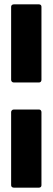

<svg xmlns="http://www.w3.org/2000/svg" viewBox="-20 -780 242 880"><path d="M31 -414V-749Q31 -754 34.5 -757Q38 -760 43 -760H159Q164 -760 167 -757Q170 -754 170 -749V-414Q170 -409 167 -405.5Q164 -402 159 -402H43Q38 -402 34.5 -405.5Q31 -409 31 -414ZM31 -266Q31 -271 34.5 -274.5Q38 -278 43 -278H159Q164 -278 167 -274.5Q170 -271 170 -266V69Q170 74 167 77Q164 80 159 80H43Q38 80 34.5 77Q31 74 31 69Z"/></svg>

Font: Barlow GEO Bold
Style: Regular
Weight: 700
Designer: Jeremy Tribby
Foundry: Tribby Type
Version: Version 1.408